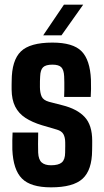

<svg xmlns="http://www.w3.org/2000/svg" viewBox="-20 -791 443 820"><path d="M197.9 9.1Q111 9.1 73.7 -28.5Q36.4 -66 32.7 -152Q32.2 -169.5 32.6 -192Q33 -214.6 33.7 -224.9H143.1Q142.5 -197.8 142.5 -175.6Q142.5 -153.3 143 -139.1Q144.4 -109.2 158 -97.2Q171.6 -85.2 197.9 -85.2Q229.9 -85.2 243.9 -97.2Q258 -109.2 258.2 -139.1Q258.4 -152.2 258.4 -157Q258.5 -161.8 258.6 -166.3Q258.6 -170.8 258.5 -183.1Q258.2 -204.8 250.7 -218.2Q243.1 -231.6 223.1 -237.4L159.4 -256.1Q117.6 -268.7 88.7 -287.5Q59.8 -306.3 44.9 -335.7Q30 -365 29.6 -409Q29.5 -418.8 29.6 -427.6Q29.7 -436.5 29.9 -445.5Q30.1 -533.2 69 -571.2Q107.8 -609.1 203.9 -609.1Q291.7 -609.1 328.1 -572.3Q364.6 -535.6 368.4 -451.1Q369.1 -433.7 368.8 -410.7Q368.4 -387.7 367.4 -377H253.9Q254.5 -388.3 254.7 -405.7Q254.9 -423.1 254.7 -439.7Q254.5 -456.3 254 -464.9Q252.8 -492.4 241.9 -503.6Q231.1 -514.9 203.9 -514.9Q175.2 -514.9 163.8 -503.6Q152.5 -492.4 151.5 -464.9Q151 -451.9 150.6 -444.7Q150.3 -437.4 150.5 -419.4Q150.7 -395.2 157.6 -379.2Q164.5 -363.2 189.4 -356.2L246.1 -341.6Q309.5 -325.8 341.6 -291.3Q373.8 -256.9 373.8 -189.5Q373.8 -180.1 373.7 -169.3Q373.6 -158.6 373.4 -148.8Q372.9 -64.5 332.7 -27.7Q292.6 9.1 197.9 9.1ZM164.4 -640 253.2 -771.2H335.4L242.5 -640Z"/></svg>

Font: Big Shoulders Display SC Thin
Style: Regular
Weight: 100
Designer: Patric King
Foundry: XO Type Co
Version: Version 2.002